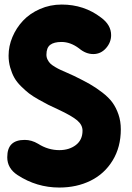

<svg xmlns="http://www.w3.org/2000/svg" viewBox="-20 -820 584 852"><path d="M331.1 -605Q293 -633.8 252.9 -633.8Q219.7 -633.8 202.9 -621.1Q186 -608.4 186 -577.1Q186 -565.4 191.2 -555.2Q196.3 -544.9 203.6 -537.8Q210.9 -530.8 224.6 -522.7Q238.3 -514.6 249 -509.8Q259.8 -504.9 278.8 -496.6Q297.9 -488.3 309.1 -482.9Q350.1 -462.9 377.7 -447.3Q405.3 -431.6 433.8 -409.7Q462.4 -387.7 478.8 -365.2Q495.1 -342.8 505.6 -312.5Q516.1 -282.2 516.1 -246.1Q516.1 -167 479.7 -107.7Q443.4 -48.3 381.8 -18.1Q320.3 12.2 243.2 12.2Q142.6 12.2 58.1 -43Q12.2 -72.8 12.2 -122.1Q12.2 -161.6 31.5 -180.4Q50.8 -199.2 89.8 -199.2Q120.1 -199.2 148.9 -182.1Q193.4 -153.8 243.2 -153.8Q287.1 -153.8 316.7 -176.5Q346.2 -199.2 346.2 -240.2Q346.2 -265.6 322.8 -285.6Q299.3 -305.7 238.8 -334Q210.9 -346.7 194.3 -355Q177.7 -363.3 151.4 -378.2Q125 -393.1 108.9 -405.5Q92.8 -418 73.5 -437Q54.2 -456.1 43.5 -475.3Q32.7 -494.6 25.4 -520Q18.1 -545.4 18.1 -573.2Q18.1 -615.2 35.2 -655.8Q52.2 -696.3 82.3 -728.3Q112.3 -760.3 157.2 -780Q202.1 -799.8 253.9 -799.8Q353 -799.8 428.2 -742.2Q473.1 -709.5 473.1 -664.1Q473.1 -631.8 450.2 -606Q427.2 -580.1 394 -580.1Q360.8 -580.1 331.1 -605Z"/></svg>

Font: BPreplay
Style: Bold
Weight: 700
Designer: Magenta/George Triantafyllakos
Foundry: Magenta/George Triantafyllakos
Version: Version 1.00